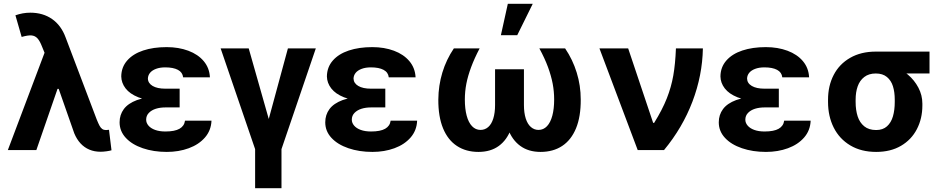

<svg xmlns="http://www.w3.org/2000/svg" viewBox="-20 -783 4928 1002"><path d="M367.6 -87.2 276.5 -347.2 220.2 -488.9 199.8 -538.7Q187.8 -569.8 175.2 -583.2Q162.7 -596.6 144.1 -598.1Q125.4 -599.6 93 -590.2L60.5 -703.2Q79.6 -709.8 98.5 -713.3Q117.4 -716.8 138.2 -716.8Q204.1 -716.8 251.7 -683.7Q299.3 -650.6 322.5 -587.4L484.9 -159.1Q493.6 -137.6 499.7 -126.5Q505.7 -115.3 513.8 -109.7Q521.9 -104.2 533.6 -104.2Q540.1 -104.6 548.8 -105.7L561.9 1.3Q552.1 4.3 535.5 6.6Q518.9 8.9 504.6 8.9Q472.8 8.9 446.5 -2.1Q420.2 -13.1 400.3 -34.6Q380.5 -56.1 367.6 -87.2ZM231.3 -557.5 321.2 -319.2H280.2L169.8 0H21Z M917.5 -278V-222.4H843Q815.6 -222.4 793.2 -215.4Q770.8 -208.3 756.8 -193.8Q742.8 -179.4 742.8 -158.4Q742.8 -141.7 754.7 -127.6Q766.7 -113.4 789.3 -105.1Q811.9 -96.8 843.2 -96.8Q892 -96.8 916.9 -111.1Q941.8 -125.4 945.5 -153.2H1083.7Q1081.7 -102.2 1049.5 -65.3Q1017.4 -28.5 965.1 -9.4Q912.9 9.8 850.4 9.8Q781.1 9.8 724.9 -9.5Q668.7 -28.7 636.4 -63.7Q604.1 -98.6 604.1 -144.7Q604.1 -183.8 626.2 -213.7Q648.3 -243.5 694.9 -260.8Q741.6 -278 812.6 -278ZM612.8 -384.2Q613.4 -432.5 643.7 -467.1Q674 -501.7 727 -519.4Q780.1 -537.1 849.5 -537.1Q912.3 -537.1 962.9 -518.2Q1013.5 -499.3 1043.3 -463.8Q1073.1 -428.3 1075.5 -379.4H935.7Q932.9 -405.5 908.5 -418.5Q884.1 -431.4 842.3 -431.4Q814.4 -431.4 793.9 -423.6Q773.4 -415.8 762.9 -402.8Q752.4 -389.8 751.8 -373.1Q752.4 -348.8 776.5 -334.5Q800.6 -320.2 843 -320.2H917.5V-257.2H812.6Q746.8 -257.2 702.1 -275.2Q657.3 -293.1 635.3 -321.8Q613.4 -350.4 612.8 -384.2Z M1278 -530.3 1382.6 -162.1 1482.5 -530.3H1628.1L1449 -4.7V199.2H1311.4V-4.7L1131.5 -530.3Z M1990.8 -278V-222.4H1916.2Q1888.8 -222.4 1866.4 -215.4Q1844.1 -208.3 1830 -193.8Q1816 -179.4 1816 -158.4Q1816 -141.7 1828 -127.6Q1839.9 -113.4 1862.5 -105.1Q1885.1 -96.8 1916.5 -96.8Q1965.2 -96.8 1990.1 -111.1Q2015 -125.4 2018.7 -153.2H2156.9Q2154.9 -102.2 2122.8 -65.3Q2090.7 -28.5 2038.4 -9.4Q1986.1 9.8 1923.6 9.8Q1854.3 9.8 1798.1 -9.5Q1741.9 -28.7 1709.6 -63.7Q1677.4 -98.6 1677.4 -144.7Q1677.4 -183.8 1699.4 -213.7Q1721.5 -243.5 1768.2 -260.8Q1814.8 -278 1885.9 -278ZM1686 -384.2Q1686.6 -432.5 1716.9 -467.1Q1747.2 -501.7 1800.3 -519.4Q1853.4 -537.1 1922.8 -537.1Q1985.5 -537.1 2036.1 -518.2Q2086.7 -499.3 2116.5 -463.8Q2146.4 -428.3 2148.8 -379.4H2008.9Q2006.1 -405.5 1981.7 -418.5Q1957.4 -431.4 1915.6 -431.4Q1887.6 -431.4 1867.1 -423.6Q1846.6 -415.8 1836.1 -402.8Q1825.6 -389.8 1825 -373.1Q1825.6 -348.8 1849.7 -334.5Q1873.8 -320.2 1916.2 -320.2H1990.8V-257.2H1885.9Q1820.1 -257.2 1775.3 -275.2Q1730.6 -293.1 1708.6 -321.8Q1686.6 -350.4 1686 -384.2Z M2405.9 -263.8Q2405.9 -214.9 2415.5 -179.2Q2425 -143.6 2443.6 -124.3Q2462.1 -105 2487.6 -105Q2510.7 -105 2527.9 -120Q2545.1 -135 2554.3 -164.4Q2563.6 -193.7 2563.6 -235.1V-421.4H2668.7V-249.4Q2668.7 -169.7 2647.5 -111.5Q2626.4 -53.2 2583.6 -21.7Q2540.8 9.8 2476.9 9.8Q2412.2 9.8 2364.8 -21.2Q2317.4 -52.2 2292.2 -113.3Q2267 -174.5 2267.5 -263.5Q2268.1 -336.8 2288.6 -404.5Q2309.2 -472.2 2348.5 -530.3H2483Q2455.8 -478.5 2438.8 -432.7Q2421.7 -386.8 2413.8 -346.1Q2405.9 -305.3 2405.9 -263.8ZM3010.7 -263.5Q3011.3 -174.5 2986.1 -113.3Q2960.8 -52.2 2913.7 -21.2Q2866.6 9.8 2801 9.8Q2738 9.8 2695 -21.7Q2652 -53.2 2630.6 -111.5Q2609.2 -169.7 2609.2 -249.4V-421.4H2714.3V-235.1Q2714.3 -194.2 2723.7 -164.6Q2733.2 -135 2750.7 -120Q2768.1 -105 2790.3 -105Q2816.1 -105 2834.5 -124.3Q2852.8 -143.6 2862.4 -179.2Q2872 -214.9 2872 -263.8Q2872 -305.3 2864.3 -346.3Q2856.5 -387.3 2839.8 -432.9Q2823 -478.5 2794.8 -530.3H2929.3Q2968.7 -472.2 2989.7 -404.3Q3010.7 -336.4 3010.7 -263.5ZM2630.2 -763.1H2760.2L2679.3 -599.2H2594Z M3108.4 -530.3H3258.3L3388.6 -141.9H3393.9Q3436.6 -210.6 3459.9 -269.6Q3483.2 -328.6 3493.7 -388.7Q3504.3 -448.8 3507.5 -530.3H3648.2Q3645.6 -389.4 3593.8 -253Q3542 -116.6 3445.5 0H3308Z M4044.5 -278V-222.4H3969.9Q3942.5 -222.4 3920.1 -215.4Q3897.8 -208.3 3883.7 -193.8Q3869.7 -179.4 3869.7 -158.4Q3869.7 -141.7 3881.7 -127.6Q3893.6 -113.4 3916.2 -105.1Q3938.8 -96.8 3970.2 -96.8Q4018.9 -96.8 4043.8 -111.1Q4068.7 -125.4 4072.4 -153.2H4210.6Q4208.6 -102.2 4176.5 -65.3Q4144.4 -28.5 4092.1 -9.4Q4039.8 9.8 3977.3 9.8Q3908.1 9.8 3851.8 -9.5Q3795.6 -28.7 3763.3 -63.7Q3731.1 -98.6 3731.1 -144.7Q3731.1 -183.8 3753.2 -213.7Q3775.2 -243.5 3821.9 -260.8Q3868.5 -278 3939.6 -278ZM3739.8 -384.2Q3740.3 -432.5 3770.6 -467.1Q3800.9 -501.7 3854 -519.4Q3907.1 -537.1 3976.5 -537.1Q4039.2 -537.1 4089.8 -518.2Q4140.4 -499.3 4170.3 -463.8Q4200.1 -428.3 4202.5 -379.4H4062.6Q4059.8 -405.5 4035.5 -418.5Q4011.1 -431.4 3969.3 -431.4Q3941.3 -431.4 3920.8 -423.6Q3900.3 -415.8 3889.8 -402.8Q3879.3 -389.8 3878.8 -373.1Q3879.3 -348.8 3903.4 -334.5Q3927.5 -320.2 3969.9 -320.2H4044.5V-257.2H3939.6Q3873.8 -257.2 3829 -275.2Q3784.3 -293.1 3762.3 -321.8Q3740.3 -350.4 3739.8 -384.2Z M4550.5 -513.7Q4556.8 -511.6 4563.3 -505.7Q4569.7 -499.7 4576.9 -491.2Q4584.9 -478.6 4593.4 -468.8Q4602 -459 4615.1 -449.8Q4628.2 -440.5 4645.1 -435.1Q4683.8 -422.4 4717.9 -393.7Q4752 -365 4772.8 -325.6Q4793.6 -286.2 4793.6 -242.2V-232.4Q4793.6 -164 4764.9 -108.9Q4736.3 -53.7 4682 -22Q4627.8 9.8 4552.5 9.8Q4474.4 9.8 4417.5 -24.1Q4360.7 -58 4331 -117.1Q4301.3 -176.2 4301.3 -251V-262.7Q4301.3 -335.1 4330.8 -391.9Q4360.2 -448.8 4416.8 -481.2Q4473.4 -513.7 4550.5 -513.7ZM4552.5 -104.4Q4587.4 -104.4 4609 -123.8Q4630.6 -143.2 4640 -175.8Q4649.5 -208.5 4649.5 -251V-262.7Q4649.5 -302.7 4640 -332.9Q4630.6 -363.1 4608.5 -381.3Q4586.5 -399.5 4550.5 -399.5Q4514.3 -399.5 4490.6 -381.3Q4466.9 -363.1 4456.1 -332.6Q4445.3 -302.1 4445.3 -262.7V-251Q4445.3 -208.5 4455.9 -175.8Q4466.4 -143.2 4490.3 -123.8Q4514.2 -104.4 4552.5 -104.4ZM4830.9 -399.5H4550.5V-513.7H4830.9Z"/></svg>

Font: Pretendard GOV Variable
Style: Regular
Weight: 400
Designer: Base glyphs from Inter by Rasmus Andersson; Hangul glyphs from Noto Sans CJK(Source Han Sans) by Jang Soo-young and Kang
Foundry: Kil Hyung-jin
Version: Version 1.307;Glyphs 3.2 (3192)